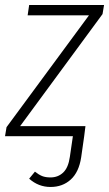

<svg xmlns="http://www.w3.org/2000/svg" viewBox="-32 -542 434 764"><path d="M376 -486 48 -40H308L303 0L291 84Q282 143 249.5 172.5Q217 202 169 202Q121 202 84 169L107 141Q122 153 135.5 158.5Q149 164 169 164Q199 164 219.5 144.5Q240 125 246 82L258 0H-12L-6 -36L322 -481H78L84 -522H382Z"/></svg>

Font: Fira Sans Condensed ExtraLight
Style: Italic
Weight: 275
Width: 3
Italic angle: -8°
Designer: Carrois Corporate & Edenspiekermann AG
Foundry: Carrois Corporate GbR & Edenspiekermann AG
Version: Version 4.203